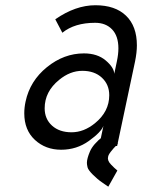

<svg xmlns="http://www.w3.org/2000/svg" viewBox="-20 -552 538 726"><path d="M203.6 -250Q148.9 -205.6 148.9 -142.6Q148.9 -102.1 176.8 -76.9Q204.6 -51.8 250.7 -51.8Q296.9 -51.8 338.9 -85.9Q393.1 -129.9 393.1 -191.9Q393.1 -232.4 365.2 -258.3Q337.4 -284.2 291.3 -284.2Q245.1 -284.2 203.6 -250ZM297.4 -350.1Q348.1 -350.1 379.6 -323.5Q411.1 -296.9 412.1 -272.9L421.9 -319.8Q427.7 -347.2 427.7 -369.1Q427.7 -416 403.8 -440.9Q379.9 -465.8 339.8 -465.8Q262.2 -465.8 215.8 -428.2L189 -479Q265.6 -532.2 340.6 -532.2Q415.5 -532.2 456.5 -492.7Q497.6 -453.1 497.6 -380.4Q497.6 -354 490.7 -319.8L422.9 0H355L371.1 -76.2Q362.8 -52.7 316.4 -19.3Q270 14.2 211.2 14.2Q152.3 14.2 112.1 -22.9Q71.8 -60.1 71.8 -123.5Q71.8 -145.5 76.7 -168Q93.3 -246.1 157.5 -298.1Q221.7 -350.1 297.4 -350.1ZM426.3 -8.8Q388.7 28.8 388.7 42Q385.3 55.7 400.4 70.8L411.6 82Q415 84.5 423.8 92.8L389.6 153.8Q388.2 152.8 385.7 151.4Q378.4 146 366.7 138.2Q348.6 126 331.1 108.4Q313.5 90.8 311 80.6Q308.6 70.3 308.6 63.5Q308.6 47.9 320.1 20.8Q331.5 -6.3 369.1 -36.1Z"/></svg>

Font: Tuffy
Style: Italic
Weight: 400
Italic angle: -12°
Designer: Thatcher Ulrich, Karoly Barta and Michael Everson
Version: Version 001.271